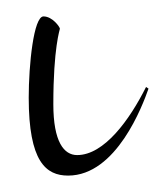

<svg xmlns="http://www.w3.org/2000/svg" viewBox="-20 -223 201 234"><path d="M33 -203C21 -203 15 -144 15 -104C15 -26 36 -9 63 -9C122 -9 154 -95 161 -115L158 -117C138 -77 107 -34 74 -34C58 -34 45 -50 45 -96C45 -165 53 -187 53 -188C53 -190 44 -203 33 -203Z"/></svg>

Font: Stalemate
Style: Regular
Weight: 400
Designer: Astigmatic (AOETI)
Foundry: Astigmatic (AOETI)
Version: Version 001.000